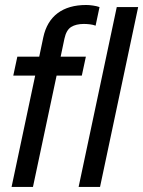

<svg xmlns="http://www.w3.org/2000/svg" viewBox="-20 -742 568 762"><path d="M528.3 -713.9 377 0H292L443.4 -713.9ZM32.7 -441.9 48.8 -517.1H135.7L151.9 -594.2Q165.5 -657.2 208.7 -689.7Q252 -722.2 322.3 -722.2Q334 -722.2 349.1 -720Q364.3 -717.8 375 -713.9L359.4 -640.1Q349.6 -644 336.7 -645.5Q323.7 -647 313 -647Q281.7 -647 262.5 -635Q243.2 -623 235.8 -588.9L220.7 -517.1H320.8L304.7 -441.9H204.6L110.8 0H25.9L119.6 -441.9Z"/></svg>

Font: XB Khoramshahr
Style: Italic
Weight: 400
Italic angle: -12°
Designer: Behnam
Foundry: Irmug
Version: Version 8.005 2009